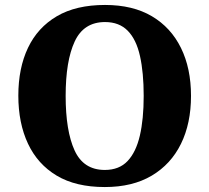

<svg xmlns="http://www.w3.org/2000/svg" viewBox="-20 -745 845 775"><path d="M403 10Q286 10 209 -36Q132 -82 93 -165Q54 -248 54 -359Q54 -470 93 -552Q132 -634 209.5 -679.5Q287 -725 404 -725Q516 -725 593 -679.5Q670 -634 710.5 -551.5Q751 -469 751 -358Q751 -247 710.5 -164.5Q670 -82 592.5 -36Q515 10 403 10ZM403 -59Q461 -59 495 -95Q529 -131 544.5 -197.5Q560 -264 560 -358Q560 -452 545 -519Q530 -586 495.5 -621Q461 -656 404 -656Q318 -656 281.5 -577.5Q245 -499 245 -358Q245 -217 281 -138Q317 -59 403 -59Z"/></svg>

Font: Noto Serif Gujarati ExtraBold
Style: Regular
Weight: 800
Version: Version 2.102